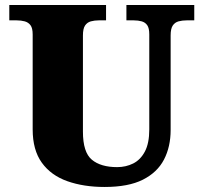

<svg xmlns="http://www.w3.org/2000/svg" viewBox="-20 -734 809 764"><path d="M396 10Q313 10 248 -13Q183 -36 146.5 -86.5Q110 -137 110 -219V-597Q110 -622 101.5 -633.5Q93 -645 78.5 -649Q64 -653 46 -653H17V-714H402V-653H373Q356 -653 341.5 -649Q327 -645 318.5 -632.5Q310 -620 310 -593V-210Q310 -128 345.5 -98.5Q381 -69 446 -69Q481 -69 510 -83.5Q539 -98 556.5 -131Q574 -164 574 -219V-597Q574 -622 566 -633.5Q558 -645 544 -649Q530 -653 512 -653H483V-714H753V-653H723Q705 -653 690.5 -649Q676 -645 667.5 -632.5Q659 -620 659 -593V-217Q659 -150 632.5 -99Q606 -48 548.5 -19Q491 10 396 10Z"/></svg>

Font: Noto Serif Armenian Black
Style: Regular
Weight: 900
Version: Version 2.007